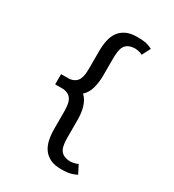

<svg xmlns="http://www.w3.org/2000/svg" viewBox="-226 -883 1102 1218"><g transform="rotate(30 325.0 -274.0)"><path d="M114 -312.5H175Q199.5 -316 214.2 -326Q229 -336 237 -352Q245 -368 247.5 -390Q250 -412 250 -440V-559.5Q250 -602 257.8 -638.5Q265.5 -675 284.5 -701.5Q303.5 -728 335.2 -743.2Q367 -758.5 415 -758.5Q438 -758.5 454.2 -757Q470.5 -755.5 483.2 -752.5Q496 -749.5 506.2 -745.2Q516.5 -741 527 -736L495.5 -674.5Q486 -680 469.8 -684Q453.5 -688 441 -688H434.5Q407.5 -686 390.8 -676.8Q374 -667.5 365 -651.2Q356 -635 353 -611.8Q350 -588.5 350 -559.5V-440Q350 -388 338 -345Q326 -302 296.5 -275Q311.5 -261.5 321.5 -243.8Q331.5 -226 338 -204.8Q344.5 -183.5 347.2 -159.5Q350 -135.5 350 -110V10Q350 39.5 353 62.5Q356 85.5 365 101.8Q374 118 390.8 127.2Q407.5 136.5 434.5 138.5H441Q453.5 138.5 469.8 134.5Q486 130.5 495.5 125L527 186.5Q516.5 191.5 506.2 195.8Q496 200 483.2 203.2Q470.5 206.5 454.2 208.2Q438 210 415 210Q367 210 335.2 194.8Q303.5 179.5 284.5 152.5Q265.5 125.5 257.8 89Q250 52.5 250 10V-110Q250 -137.5 247.5 -159.8Q245 -182 237 -198Q229 -214 214.2 -224Q199.5 -234 175 -237.5H114Z"/></g></svg>

Font: B612 Mono
Style: Regular
Weight: 400
Version: Version 1.005